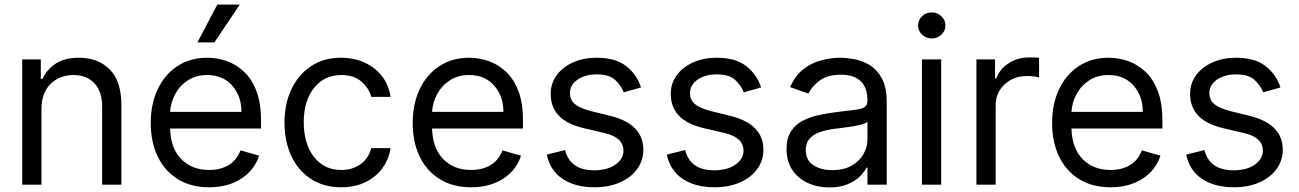

<svg xmlns="http://www.w3.org/2000/svg" viewBox="-20 -804 5655 836"><path d="M160.5 -328.1V0H76.7V-545.5H157.7V-460.2H164.8Q183.9 -501.8 223 -527.2Q262.1 -552.6 323.9 -552.6Q406.6 -552.6 457.6 -501.8Q508.5 -451 508.5 -346.6V0H424.7V-340.9Q424.7 -405.2 391.3 -441.2Q358 -477.3 299.7 -477.3Q239.7 -477.3 200.1 -438.4Q160.5 -399.5 160.5 -328.1Z M890.6 11.4Q811.8 11.4 754.8 -23.6Q697.8 -58.6 667.1 -121.6Q636.4 -184.7 636.4 -268.5Q636.4 -352.3 667.1 -416.4Q697.8 -480.5 753 -516.5Q808.2 -552.6 882.1 -552.6Q924.7 -552.6 966.3 -538.4Q1007.8 -524.1 1041.9 -492.4Q1076 -460.6 1096.2 -408.4Q1116.5 -356.2 1116.5 -279.8V-244.3H720.5Q723.4 -157 770.1 -110.4Q816.8 -63.9 890.6 -63.9Q940 -63.9 975.5 -85.2Q1011 -106.5 1027 -149.1L1108 -126.4Q1088.8 -64.6 1031.2 -26.6Q973.7 11.4 890.6 11.4ZM720.5 -316.8H1031.2Q1031.2 -386 990.8 -431.6Q950.3 -477.3 882.1 -477.3Q834.2 -477.3 799 -454.9Q763.8 -432.5 743.6 -395.8Q723.4 -359 720.5 -316.8ZM839.5 -619.3 926.1 -784.1H1024.1L913.4 -619.3Z M1465.9 11.4Q1389.2 11.4 1333.8 -24.9Q1278.4 -61.1 1248.6 -124.6Q1218.8 -188.2 1218.8 -269.9Q1218.8 -353 1249.5 -416.7Q1280.2 -480.5 1335.4 -516.5Q1390.6 -552.6 1464.5 -552.6Q1522 -552.6 1568.2 -531.2Q1614.3 -509.9 1643.8 -471.6Q1673.3 -433.2 1680.4 -382.1H1596.6Q1587 -419.4 1554.2 -448.3Q1521.3 -477.3 1465.9 -477.3Q1392.4 -477.3 1347.5 -421.3Q1302.6 -365.4 1302.6 -272.7Q1302.6 -177.9 1346.9 -120.9Q1391.3 -63.9 1465.9 -63.9Q1514.9 -63.9 1549.9 -89.1Q1584.9 -114.3 1596.6 -159.1H1680.4Q1673.3 -110.8 1645.4 -72.3Q1617.5 -33.7 1571.9 -11.2Q1526.3 11.4 1465.9 11.4Z M2031.2 11.4Q1952.4 11.4 1895.4 -23.6Q1838.4 -58.6 1807.7 -121.6Q1777 -184.7 1777 -268.5Q1777 -352.3 1807.7 -416.4Q1838.4 -480.5 1893.6 -516.5Q1948.9 -552.6 2022.7 -552.6Q2065.3 -552.6 2106.9 -538.4Q2148.4 -524.1 2182.5 -492.4Q2216.6 -460.6 2236.9 -408.4Q2257.1 -356.2 2257.1 -279.8V-244.3H1861.2Q1864 -157 1910.7 -110.4Q1957.4 -63.9 2031.2 -63.9Q2080.6 -63.9 2116.1 -85.2Q2151.6 -106.5 2167.6 -149.1L2248.6 -126.4Q2229.4 -64.6 2171.9 -26.6Q2114.3 11.4 2031.2 11.4ZM1861.2 -316.8H2171.9Q2171.9 -386 2131.4 -431.6Q2090.9 -477.3 2022.7 -477.3Q1974.8 -477.3 1939.6 -454.9Q1904.5 -432.5 1884.2 -395.8Q1864 -359 1861.2 -316.8Z M2771.3 -423.3 2696 -402Q2685 -430.4 2659.1 -455.3Q2633.2 -480.1 2578.1 -480.1Q2528.1 -480.1 2494.9 -457.2Q2461.6 -434.3 2461.6 -399.1Q2461.6 -367.9 2484.4 -349.8Q2507.1 -331.7 2555.4 -319.6L2636.4 -299.7Q2781.2 -264.2 2781.2 -152Q2781.2 -105.1 2754.4 -68.2Q2727.6 -31.2 2679.7 -9.9Q2631.7 11.4 2568.2 11.4Q2484.7 11.4 2430 -24.9Q2375.4 -61.1 2360.8 -130.7L2440.3 -150.6Q2462.7 -62.5 2566.8 -62.5Q2625.4 -62.5 2660 -87.5Q2694.6 -112.6 2694.6 -147.7Q2694.6 -205.6 2613.6 -224.4L2522.7 -245.7Q2447.8 -263.5 2412.8 -301Q2377.8 -338.4 2377.8 -394.9Q2377.8 -441.1 2403.9 -476.6Q2430 -512.1 2475.3 -532.3Q2520.6 -552.6 2578.1 -552.6Q2659.1 -552.6 2705.4 -517Q2751.8 -481.5 2771.3 -423.3Z M3294 -423.3 3218.8 -402Q3207.7 -430.4 3181.8 -455.3Q3155.9 -480.1 3100.9 -480.1Q3050.8 -480.1 3017.6 -457.2Q2984.4 -434.3 2984.4 -399.1Q2984.4 -367.9 3007.1 -349.8Q3029.8 -331.7 3078.1 -319.6L3159.1 -299.7Q3304 -264.2 3304 -152Q3304 -105.1 3277.2 -68.2Q3250.4 -31.2 3202.4 -9.9Q3154.5 11.4 3090.9 11.4Q3007.5 11.4 2952.8 -24.9Q2898.1 -61.1 2883.5 -130.7L2963.1 -150.6Q2985.4 -62.5 3089.5 -62.5Q3148.1 -62.5 3182.7 -87.5Q3217.3 -112.6 3217.3 -147.7Q3217.3 -205.6 3136.4 -224.4L3045.5 -245.7Q2970.5 -263.5 2935.5 -301Q2900.6 -338.4 2900.6 -394.9Q2900.6 -441.1 2926.7 -476.6Q2952.8 -512.1 2998 -532.3Q3043.3 -552.6 3100.9 -552.6Q3181.8 -552.6 3228.2 -517Q3274.5 -481.5 3294 -423.3Z M3590.9 12.1Q3539.1 12.1 3496.8 -7.5Q3454.5 -27 3429.7 -64.3Q3404.8 -101.6 3404.8 -154.8Q3404.8 -201.7 3423.3 -231Q3441.8 -260.3 3472.7 -277Q3503.6 -293.7 3541 -302Q3578.5 -310.4 3616.5 -315.3Q3666.2 -321.7 3697.3 -325.1Q3728.3 -328.5 3742.7 -336.6Q3757.1 -344.8 3757.1 -365.1V-367.9Q3757.1 -420.5 3728.5 -449.6Q3699.9 -478.7 3642 -478.7Q3582 -478.7 3547.9 -452.4Q3513.8 -426.1 3500 -396.3L3420.5 -424.7Q3441.8 -474.4 3477.5 -502.3Q3513.1 -530.2 3555.6 -541.4Q3598 -552.6 3639.2 -552.6Q3665.5 -552.6 3699.8 -546.3Q3734 -540.1 3766.2 -521Q3798.3 -501.8 3819.6 -463.1Q3840.9 -424.4 3840.9 -359.4V0H3757.1V-73.9H3752.8Q3744.3 -56.1 3724.4 -36Q3704.5 -16 3671.5 -2Q3638.5 12.1 3590.9 12.1ZM3603.7 -63.2Q3653.4 -63.2 3687.7 -82.6Q3721.9 -101.9 3739.5 -132.6Q3757.1 -163.4 3757.1 -197.4V-274.1Q3751.8 -267.8 3733.8 -262.6Q3715.9 -257.5 3692.6 -253.7Q3669.4 -250 3647.5 -247.3Q3625.7 -244.7 3612.2 -242.9Q3579.5 -238.6 3551.3 -229.2Q3523.1 -219.8 3505.9 -201.2Q3488.6 -182.5 3488.6 -150.6Q3488.6 -106.9 3521.1 -85Q3553.6 -63.2 3603.7 -63.2Z M3994.3 0V-545.5H4078.1V0ZM4036.9 -636.4Q4012.4 -636.4 3994.9 -653.1Q3977.3 -669.7 3977.3 -693.2Q3977.3 -716.6 3994.9 -733.3Q4012.4 -750 4036.9 -750Q4061.4 -750 4079 -733.3Q4096.6 -716.6 4096.6 -693.2Q4096.6 -669.7 4079 -653.1Q4061.4 -636.4 4036.9 -636.4Z M4231.5 0V-545.5H4312.5V-463.1H4318.2Q4333.1 -503.6 4372.2 -528.8Q4411.2 -554 4460.2 -554Q4469.5 -554 4483.3 -553.6Q4497.2 -553.3 4504.3 -552.6V-467.3Q4500 -468.4 4484.9 -470.7Q4469.8 -473 4453.1 -473Q4393.5 -473 4354.4 -436.8Q4315.3 -400.6 4315.3 -345.2V0Z M4815.3 11.4Q4736.5 11.4 4679.5 -23.6Q4622.5 -58.6 4591.8 -121.6Q4561.1 -184.7 4561.1 -268.5Q4561.1 -352.3 4591.8 -416.4Q4622.5 -480.5 4677.7 -516.5Q4733 -552.6 4806.8 -552.6Q4849.4 -552.6 4891 -538.4Q4932.5 -524.1 4966.6 -492.4Q5000.7 -460.6 5021 -408.4Q5041.2 -356.2 5041.2 -279.8V-244.3H4645.2Q4648.1 -157 4694.8 -110.4Q4741.5 -63.9 4815.3 -63.9Q4864.7 -63.9 4900.2 -85.2Q4935.7 -106.5 4951.7 -149.1L5032.7 -126.4Q5013.5 -64.6 4956 -26.6Q4898.4 11.4 4815.3 11.4ZM4645.2 -316.8H4956Q4956 -386 4915.5 -431.6Q4875 -477.3 4806.8 -477.3Q4758.9 -477.3 4723.7 -454.9Q4688.6 -432.5 4668.3 -395.8Q4648.1 -359 4645.2 -316.8Z M5555.4 -423.3 5480.1 -402Q5469.1 -430.4 5443.2 -455.3Q5417.3 -480.1 5362.2 -480.1Q5312.1 -480.1 5278.9 -457.2Q5245.7 -434.3 5245.7 -399.1Q5245.7 -367.9 5268.5 -349.8Q5291.2 -331.7 5339.5 -319.6L5420.5 -299.7Q5565.3 -264.2 5565.3 -152Q5565.3 -105.1 5538.5 -68.2Q5511.7 -31.2 5463.8 -9.9Q5415.8 11.4 5352.3 11.4Q5268.8 11.4 5214.1 -24.9Q5159.4 -61.1 5144.9 -130.7L5224.4 -150.6Q5246.8 -62.5 5350.9 -62.5Q5409.4 -62.5 5444.1 -87.5Q5478.7 -112.6 5478.7 -147.7Q5478.7 -205.6 5397.7 -224.4L5306.8 -245.7Q5231.9 -263.5 5196.9 -301Q5161.9 -338.4 5161.9 -394.9Q5161.9 -441.1 5188 -476.6Q5214.1 -512.1 5259.4 -532.3Q5304.7 -552.6 5362.2 -552.6Q5443.2 -552.6 5489.5 -517Q5535.9 -481.5 5555.4 -423.3Z"/></svg>

Font: Inter Alia
Style: Regular
Weight: 400
Designer: Rasmus Andersson (Latin, Greek, Cyrillic etc.) and Evan from Shavian.info (Shavian, old style figures)
Foundry: Shavian.info
Version: Version 0.001;git-37ab20767